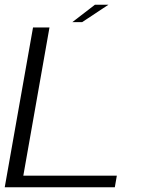

<svg xmlns="http://www.w3.org/2000/svg" viewBox="-21 -791 622 811"><path d="M-1 0 118.5 -675H188L77.5 -49H472.5L464 0ZM284.5 -697.5 380 -771H437L326 -697.5Z"/></svg>

Font: Anybody ExtraExpanded Light
Style: Italic
Weight: 300
Width: 8
Italic angle: -10°
Designer: Tyler Finck
Foundry: Etcetera Type Company
Version: Version 1.010; ttfautohint (v1.8.3) -l 8 -r 50 -G 200 -x 14 